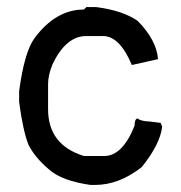

<svg xmlns="http://www.w3.org/2000/svg" viewBox="-20 -525 514 544"><path d="M224.6 -504.9H252.9Q328.1 -495.1 370.1 -465.8Q423.8 -411.1 427.7 -357.4L353.5 -340.8Q319.3 -422.9 271.5 -422.9H224.6Q166 -422.9 127.9 -340.8Q116.2 -310.5 116.2 -287.1V-215.8Q116.2 -114.3 217.8 -83H275.4Q327.1 -83 361.3 -168.9Q361.3 -188.5 370.1 -189.5Q377.9 -181.6 404.3 -180.7L435.5 -176.8L439.5 -166Q433.6 -116.2 381.8 -51.8Q317.4 -1 249 -1H236.3Q155.3 -12.7 120.1 -43.9Q79.1 -78.1 60.5 -115.2Q44.9 -155.3 34.2 -236.3V-266.6Q48.8 -376 77.1 -416Q137.7 -498 217.8 -498Z"/></svg>

Font: Dehalvi Khush Khat
Style: Regular
Weight: 400
Version: Version 002.500